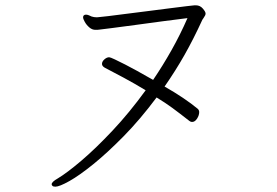

<svg xmlns="http://www.w3.org/2000/svg" viewBox="-20 -684 1040 721"><path d="M716 -664Q731 -664 741.5 -652Q752 -640 752 -633Q752 -627 746 -619Q745 -617 743.5 -615Q742 -613 740 -610Q706 -536 672.5 -477Q639 -418 598 -359Q635 -338 667 -316.5Q699 -295 723 -275Q728 -270 728 -263Q728 -251 720 -238.5Q712 -226 701 -226Q696 -226 691 -230Q654 -259 627.5 -278.5Q601 -298 568 -318Q506 -235 444.5 -172.5Q383 -110 330.5 -67.5Q278 -25 240.5 -4Q203 17 188 17Q180 17 177 14Q174 11 174 8Q174 -1 197 -14Q232 -35 286 -81Q340 -127 403 -194Q466 -261 527 -345Q484 -371 444 -392.5Q404 -414 373 -430Q363 -436 363 -444Q363 -453 372 -461Q381 -469 390 -469Q394 -469 411 -461Q428 -453 450.5 -441.5Q473 -430 495.5 -417.5Q518 -405 534.5 -395.5Q551 -386 555 -384Q591 -437 624 -495.5Q657 -554 684 -616Q643 -611 590 -604Q537 -597 486.5 -590Q436 -583 399.5 -578.5Q363 -574 355 -573Q350 -572 346 -572Q342 -572 338 -572Q326 -572 315.5 -581Q305 -590 298.5 -601.5Q292 -613 292 -619Q292 -628 302 -629H303Q308 -629 314 -626.5Q320 -624 324 -622Q333 -619 344 -619Q346 -619 349 -619.5Q352 -620 354 -620Q359 -620 386.5 -623.5Q414 -627 453.5 -632Q493 -637 536.5 -642.5Q580 -648 618.5 -653Q657 -658 682.5 -661Q708 -664 710 -664Z"/></svg>

Font: Moon Stars Kai T Light
Style: Regular
Weight: 300
Designer: GuiWonder
Version: Version 1.101